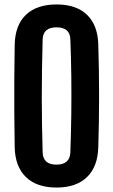

<svg xmlns="http://www.w3.org/2000/svg" viewBox="-20 -829 507 858"><path d="M232.8 9.1Q144.3 9.1 96 -37.6Q47.7 -84.3 45.7 -170.5Q44.4 -244.5 43.9 -322.5Q43.4 -400.4 43.9 -478.3Q44.4 -556.2 45.7 -630.2Q47.7 -716.9 96 -763Q144.3 -809.1 232.8 -809.1Q320.5 -809.1 368.7 -763Q416.8 -716.9 419.2 -630.2Q420.9 -574.4 421.9 -516.3Q422.8 -458.2 422.8 -399.7Q422.8 -341.2 421.9 -283.5Q420.9 -225.9 419.2 -170.5Q416.8 -84.3 368.7 -37.6Q320.5 9.1 232.8 9.1ZM232.8 -93.3Q291.8 -93.3 294.4 -147.9Q297.5 -232.9 298.6 -319.7Q299.6 -406.4 298.6 -490.8Q297.5 -575.2 294.4 -652.7Q292.9 -706.9 232.8 -706.9Q172.1 -706.9 170.6 -652.7Q168.8 -589.5 167.8 -524.9Q166.7 -460.4 166.7 -396Q166.7 -331.6 167.8 -269.2Q168.8 -206.8 170.6 -147.9Q172.1 -93.3 232.8 -93.3Z"/></svg>

Font: Big Shoulders Thin
Style: Regular
Weight: 100
Designer: Patric King
Foundry: XO Type Co
Version: Version 2.002